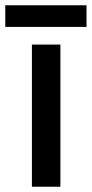

<svg xmlns="http://www.w3.org/2000/svg" viewBox="-38 -708 348 728"><path d="M191 0H83V-539H191ZM290 -688V-606H-18V-688Z"/></svg>

Font: Noto Sans Adlam Medium
Style: Regular
Weight: 500
Version: Version 3.001